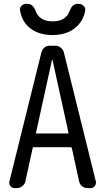

<svg xmlns="http://www.w3.org/2000/svg" viewBox="-20 -965 540 985"><path d="M384.8 -945.3Q398.4 -945.3 409.2 -934.6Q419.9 -923.8 417 -910.2Q406.2 -852.5 361.8 -818.8Q317.4 -785.2 249.5 -785.2Q181.6 -785.2 137.2 -818.4Q92.8 -851.6 83 -910.2Q80.1 -923.8 89.8 -934.6Q99.6 -945.3 115.2 -945.3H120.1Q149.4 -945.3 162.1 -910.2Q181.6 -855.5 250 -855.5Q318.4 -855.5 337.9 -910.2Q350.6 -945.3 379.9 -945.3ZM247.1 -659.2 165 -285.2Q162.1 -280.3 168 -280.3H328.1Q333 -280.3 331.1 -285.2L249 -659.2Q249 -660.2 248 -660.2Q247.1 -660.2 247.1 -659.2ZM54.7 0Q41 0 33.2 -10.7Q25.4 -21.5 28.3 -34.2L192.4 -696.3Q196.3 -710.9 207.5 -720.7Q218.8 -730.5 235.4 -730.5H264.6Q279.3 -730.5 291.5 -720.7Q303.7 -710.9 307.6 -696.3L471.7 -34.2Q474.6 -21.5 466.3 -10.7Q458 0 445.3 0H428.7Q413.1 0 400.9 -9.8Q388.7 -19.5 385.7 -35.2L348.6 -205.1Q346.7 -210 342.8 -210H153.3Q148.4 -210 147.5 -205.1L110.4 -35.2Q107.4 -20.5 94.7 -10.3Q82 0 67.4 0Z"/></svg>

Font: Rounded-L Mgen+ 2m regular
Style: Regular
Weight: 400
Designer: [Source Han Sans]
Ryoko NISHIZUKA  (kana & ideographs); Paul D. Hunt (Latin, Greek & Cyrillic); Wenlong ZHANG  (bopomofo
Version: Version 1.059.20150602